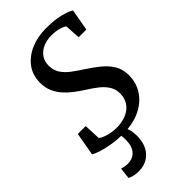

<svg xmlns="http://www.w3.org/2000/svg" viewBox="-298 -826 1132 1132"><g transform="rotate(-45 268.5 -260.0)"><path d="M222.5 11Q174 11 129.5 3.5Q85 -4 52.8 -14.5Q20.5 -25 8.5 -34L34 -178H100L104.5 -73Q124 -59 156.2 -50.2Q188.5 -41.5 223 -41.5Q255 -41.5 283 -49.5Q311 -57.5 332.2 -73Q353.5 -88.5 366 -112Q378.5 -135.5 379.5 -166.5Q380.5 -202.5 364.2 -230.2Q348 -258 319 -281.5Q290 -305 252 -328.5Q222.5 -347 193.8 -368.8Q165 -390.5 141.5 -416.8Q118 -443 104 -475.2Q90 -507.5 90 -547.5Q89.5 -611 123.5 -656.8Q157.5 -702.5 214.8 -727Q272 -751.5 341.5 -751.5Q391 -751.5 427.8 -745.5Q464.5 -739.5 489.8 -730.8Q515 -722 529 -713L505 -577.5H440.5L435 -674Q419.5 -685.5 393.2 -692.2Q367 -699 332.5 -699Q297 -699 266.2 -686Q235.5 -673 216.5 -647.8Q197.5 -622.5 197 -585.5Q197 -546.5 215.2 -518Q233.5 -489.5 265.2 -465.8Q297 -442 336 -417Q374.5 -392 410.2 -363.5Q446 -335 469 -298.2Q492 -261.5 492.5 -211Q492.5 -147 459.5 -96.8Q426.5 -46.5 365.8 -17.8Q305 11 222.5 11ZM226.5 -14.5 252 -12.5Q260.5 1 267 24.5Q273.5 48 273.5 77Q273.5 124 256.2 159Q239 194 207.2 213.2Q175.5 232.5 132 232.5Q112.5 232.5 92.5 228Q72.5 223.5 62 216.5L70 146.5Q76 149.5 89.5 152.2Q103 155 117 155Q161 155 185.2 127.5Q209.5 100 210 49.5Q211 27.5 207.5 13Q204 -1.5 200.5 -12.5Z"/></g></svg>

Font: Merriweather 20pt Medium
Style: Italic
Weight: 500
Italic angle: -7.8°
Version: Version 2.101